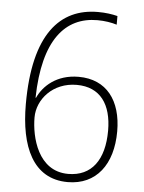

<svg xmlns="http://www.w3.org/2000/svg" viewBox="-53 -768 616 820"><g transform="rotate(5 255.5 -357.5)"><path d="M268 10C390 10 460 -82 460 -224C460 -356 396 -442 276 -442C181 -442 125 -388 102 -337H100C105 -585 196 -690 335 -690C366 -690 396 -685 418 -678V-715C394 -721 367 -725 334 -725C172 -725 61 -608 61 -306C61 -126 118 10 268 10ZM267 -25C137 -25 103 -169 103 -253C103 -330 168 -407 271 -407C372 -407 421 -336 421 -224C421 -98 367 -25 267 -25Z"/></g></svg>

Font: Noto Sans Malayalam SemiCondensed ExtraLight
Style: Regular
Weight: 200
Width: 4
Designer: Jelle Bosma - Monotype Design Team
Foundry: Monotype Imaging Inc.
Version: Version 2.104